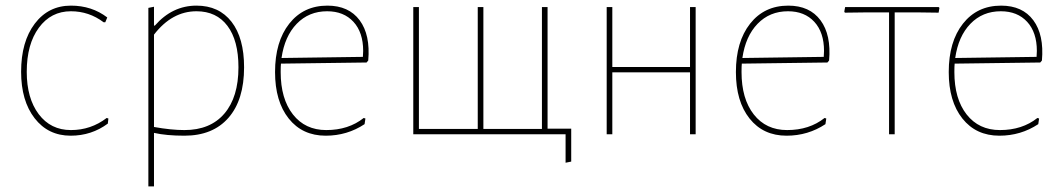

<svg xmlns="http://www.w3.org/2000/svg" viewBox="-20 -477 3780 682"><path d="M232 -457Q306 -457 361 -415L354 -398H348Q296 -437 232 -437Q161 -437 118 -378.5Q75 -320 75 -222Q75 -128 117.5 -71.5Q160 -15 232 -15Q303 -15 359 -58L365 -56L363 -38Q305 5 231 5Q151 5 103 -57Q55 -119 55 -222Q55 -329 103.5 -393Q152 -457 232 -457Z M527 -453V-386H530Q592 -457 678 -457Q758 -457 802.5 -399.5Q847 -342 847 -238Q847 -122 791.5 -58.5Q736 5 635 5Q571 5 527 -5V185H507V-449ZM678 -437Q591 -437 527 -354V-26Q588 -15 635 -15Q727 -15 777 -73.5Q827 -132 827 -238Q827 -333 788 -385Q749 -437 678 -437Z M1137 5Q1054 5 1005.5 -56Q957 -117 957 -221Q957 -329 1007.5 -393Q1058 -457 1143 -457Q1219 -457 1257.5 -405Q1296 -353 1288 -262L1282 -255L978 -251Q977 -242 977 -221Q977 -126 1020.5 -70.5Q1064 -15 1139 -15Q1218 -15 1272 -58L1278 -56L1275 -36Q1213 5 1137 5ZM1142 -437Q1077 -437 1034 -392.5Q991 -348 980 -271L1269 -275L1270 -296Q1270 -362 1235.5 -399.5Q1201 -437 1142 -437Z M1448 0V-452H1468V-19H1677V-452H1697V-19H1905V-452H1925V-20H2009V97L1989 101V0Z M2135 0V-452H2155V-239H2431V-452H2451V0H2431V-220H2155V0Z M2774 5Q2691 5 2642.5 -56Q2594 -117 2594 -221Q2594 -329 2644.5 -393Q2695 -457 2780 -457Q2856 -457 2894.5 -405Q2933 -353 2925 -262L2919 -255L2615 -251Q2614 -242 2614 -221Q2614 -126 2657.5 -70.5Q2701 -15 2776 -15Q2855 -15 2909 -58L2915 -56L2912 -36Q2850 5 2774 5ZM2779 -437Q2714 -437 2671 -392.5Q2628 -348 2617 -271L2906 -275L2907 -296Q2907 -362 2872.5 -399.5Q2838 -437 2779 -437Z M3138 0V-433H3059L2981 -432L2979 -436L2982 -452H3314L3317 -449L3314 -432L3238 -433H3158V0Z M3530 5Q3447 5 3398.5 -56Q3350 -117 3350 -221Q3350 -329 3400.5 -393Q3451 -457 3536 -457Q3612 -457 3650.5 -405Q3689 -353 3681 -262L3675 -255L3371 -251Q3370 -242 3370 -221Q3370 -126 3413.5 -70.5Q3457 -15 3532 -15Q3611 -15 3665 -58L3671 -56L3668 -36Q3606 5 3530 5ZM3535 -437Q3470 -437 3427 -392.5Q3384 -348 3373 -271L3662 -275L3663 -296Q3663 -362 3628.5 -399.5Q3594 -437 3535 -437Z"/></svg>

Font: Alegreya Sans SC Thin
Style: Regular
Weight: 100
Designer: Juan Pablo del Peral
Foundry: Huerta Tipografica
Version: Version 2.007